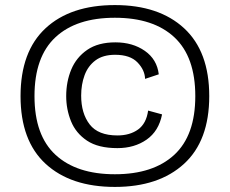

<svg xmlns="http://www.w3.org/2000/svg" viewBox="-20 -657 906 757"><path d="M433 80Q259 80 160 -11Q61 -102 61 -278Q61 -454 159.5 -545.5Q258 -637 433 -637Q607 -637 706 -545.5Q805 -454 805 -278Q805 -102 705.5 -11Q606 80 433 80ZM433 30Q584 30 667 -46.5Q750 -123 750 -278Q750 -433 667.5 -510Q585 -587 433 -587Q281 -587 198.5 -510Q116 -433 116 -278Q116 -123 199 -46.5Q282 30 433 30ZM443 -73Q367 -73 323 -102.5Q279 -132 260 -179Q241 -226 241 -278Q241 -335 261 -383Q281 -431 324 -460.5Q367 -490 435 -490Q503 -490 551 -456.5Q599 -423 606 -364L552 -346Q551 -381 522 -411Q493 -441 434 -441Q386 -441 356.5 -419Q327 -397 313.5 -360.5Q300 -324 300 -280Q300 -210 333.5 -166.5Q367 -123 443 -123Q492 -123 524.5 -146.5Q557 -170 564 -221L619 -206Q606 -140 558 -106.5Q510 -73 443 -73Z"/></svg>

Font: Bricolage Grotesque 10pt ExtraLight
Style: Regular
Weight: 200
Designer: Mathieu Triay
Foundry: Atelier Triay
Version: Version 1.000; ttfautohint (v1.8.4.7-5d5b);gftools[0.9.32]